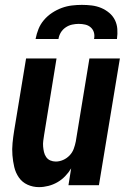

<svg xmlns="http://www.w3.org/2000/svg" viewBox="-20 -760 540 788"><path d="M140 8Q115 8 93 -2Q71 -12 57.5 -31.5Q44 -51 38.5 -74.5Q33 -98 31 -123Q29 -148 31.5 -173Q34 -198 38 -223L87 -520H212L161 -206Q159 -194 157.5 -182Q156 -170 157 -158.5Q158 -147 160.5 -136Q163 -125 169.5 -115.5Q176 -106 186.5 -101.5Q197 -97 209 -97Q224 -97 239 -103.5Q254 -110 265.5 -122Q277 -134 282.5 -149Q288 -164 291 -179L347 -520H472L386 0H261L272 -69Q262 -52 247.5 -37Q233 -22 215.5 -12Q198 -2 178.5 3Q159 8 140 8ZM126 -600Q130 -621 138 -641Q146 -661 160.5 -678Q175 -695 194 -707.5Q213 -720 233.5 -727.5Q254 -735 275 -737.5Q296 -740 316 -740Q337 -740 357 -737.5Q377 -735 395 -727.5Q413 -720 428 -707.5Q443 -695 451.5 -678Q460 -661 461.5 -641Q463 -621 460 -600H366Q369 -614 365.5 -626.5Q362 -639 352.5 -647.5Q343 -656 330 -659Q317 -662 303 -662Q290 -662 276 -659Q262 -656 249.5 -647.5Q237 -639 229.5 -626.5Q222 -614 220 -600Z"/></svg>

Font: Iosevka SS04 Extrabold
Style: Italic
Weight: 800
Italic angle: -9°
Monospace: yes
Designer: Belleve Invis
Foundry: Belleve Invis
Version: Version 19.0.0; ttfautohint (v1.8.4)